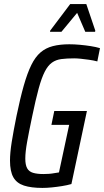

<svg xmlns="http://www.w3.org/2000/svg" viewBox="-20 -913 510 941"><path d="M188 8Q133 8 97.5 -3.5Q62 -15 45.5 -44Q29 -73 29 -126Q29 -164 37.5 -217.5Q46 -271 61 -345Q79 -432 96.5 -493.5Q114 -555 133.5 -594.5Q153 -634 178.5 -656Q204 -678 239 -687Q274 -696 320 -696Q344 -696 371.5 -693.5Q399 -691 424.5 -687Q450 -683 470 -677L457 -612Q438 -617 417 -620Q396 -623 376.5 -625Q357 -627 344 -627Q307 -627 280.5 -623.5Q254 -620 234.5 -606Q215 -592 199.5 -562Q184 -532 169.5 -479Q155 -426 138 -344Q122 -268 113 -218Q104 -168 104 -136Q104 -105 113 -88.5Q122 -72 142 -66Q162 -60 193 -60Q206 -60 220 -61Q234 -62 247 -64.5Q260 -67 269 -68L319 -301H232L246 -369H406L330 -11Q309 -5 284 -1Q259 3 234 5.5Q209 8 188 8ZM225 -757 226 -763 324 -893H403L447 -763L446 -757H398L358 -850L281 -757Z"/></svg>

Font: Saira Condensed
Style: Italic
Weight: 400
Width: 3
Italic angle: -12°
Designer: Hector Gatti with collaboration of the Omnibus-Type team
Foundry: Omnibus-Type
Version: Version 1.100